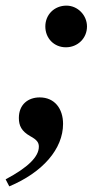

<svg xmlns="http://www.w3.org/2000/svg" viewBox="-45 -479 398 682"><path d="M-12 183C107 133 179 50 179 -39C179 -93 149 -133 96 -133C55 -133 22 -108 22 -60C22 -33 31 -13 63 5C87 18 93 28 93 42C93 78 54 116 -25 158ZM264 -385C264 -425 231 -459 191 -459C148 -459 116 -427 116 -385C116 -343 147 -311 189 -311C231 -311 264 -343 264 -385Z"/></svg>

Font: XITS
Style: Bold Italic
Weight: 700
Italic angle: -16.33°
Designer: MicroPress Inc., with final additions and corrections provided by Coen Hoffman, Elsevier (retired)
Version: Version 1.302